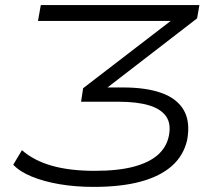

<svg xmlns="http://www.w3.org/2000/svg" viewBox="-20 -725 852 753"><path d="M347 8Q276 8 214 -2.5Q152 -13 104.5 -32.5Q57 -52 32 -79L66 -136Q113 -95 183.5 -75Q254 -55 351 -55Q444 -55 505 -71.5Q566 -88 599.5 -118Q633 -148 642 -191Q652 -239 631.5 -268.5Q611 -298 564 -312Q517 -326 445 -326H298L306 -379L686 -671L680 -643H129L140 -705H762L753 -653L377 -363L380 -382H462Q554 -382 614.5 -360Q675 -338 701 -292.5Q727 -247 714 -176Q700 -115 654.5 -74.5Q609 -34 532.5 -13Q456 8 347 8Z"/></svg>

Font: Nunito Sans 10pt Expanded Light
Style: Italic
Weight: 300
Width: 7
Italic angle: -9°
Designer: Vernon Adams
Foundry: Vernon Adams
Version: Version 3.101;gftools[0.9.27]